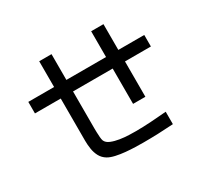

<svg xmlns="http://www.w3.org/2000/svg" viewBox="-158 -997 1317 1241"><g transform="rotate(-30 500.0 -377.0)"><path d="M582 18.6Q557.6 18.6 522.9 17.6Q488.3 16.6 451.7 13.2Q415 9.8 381.8 2.4Q348.6 -4.9 327.1 -17.6Q299.8 -34.2 285.6 -60.5Q271.5 -86.9 266.6 -118.2Q261.7 -149.4 261.7 -178.7V-495.1H69.3V-581.1H261.7V-773.4H353.5V-581.1H649.4V-773.4H741.2V-581.1H934.6V-495.1H741.2V-231.4H649.4V-495.1H353.5V-218.8Q353.5 -209 354 -190.4Q354.5 -171.9 356 -153.3Q357.4 -134.8 361.3 -125Q370.1 -104.5 397.5 -93.3Q424.8 -82 459.5 -76.7Q494.1 -71.3 525.9 -70.3Q557.6 -69.3 575.2 -69.3Q632.8 -69.3 690.9 -73.2Q749 -77.1 806.6 -82V10.7Q750 14.6 694.3 16.6Q638.7 18.6 582 18.6Z"/></g></svg>

Font: Kosugi
Style: Regular
Weight: 400
Version: Version 4.002